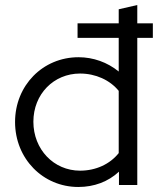

<svg xmlns="http://www.w3.org/2000/svg" viewBox="-20 -737 629 765"><path d="M292 8C355 8 411 -13 454 -53V0H527V-586H589V-644H527V-717L453 -700V-644H289V-586H453V-452C408 -489 351 -509 293 -509C150 -509 40 -396 40 -251C40 -105 151 8 292 8ZM299 -57C194 -57 113 -142 113 -252C113 -362 194 -444 299 -444C361 -444 418 -418 453 -375V-127C418 -83 362 -57 299 -57Z"/></svg>

Font: Red Hat Display
Style: Regular
Weight: 400
Designer: Pentagram, MCKL
Foundry: Pentagram, MCKL
Version: Version 1.023